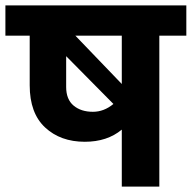

<svg xmlns="http://www.w3.org/2000/svg" viewBox="-50 -691 710 711"><path d="M401 -380V-559H229ZM195 -483V-369Q195 -323 222.5 -300Q250 -277 294 -277Q335 -277 370 -306ZM640 -671V-559H540V0H401V-211Q347 -166 264 -166Q174 -166 117 -219Q60 -272 60 -375V-559H-30V-671Z"/></svg>

Font: Hind Bold
Style: Regular
Weight: 700
Designer: Manushi Parikh, Satya Rajpurohit
Foundry: Indian Type Foundry
Version: Version 1.201;PS 1.0;hotconv 1.0.78;makeotf.lib2.5.61930; tt